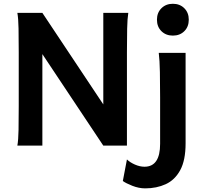

<svg xmlns="http://www.w3.org/2000/svg" viewBox="-20 -782 1063 1031"><path d="M108.9 -639.6 207.5 -712.9 633.3 -73.2 534.7 0ZM534.7 0V-712.9H668.9Q664.1 -683.6 662.8 -628.2Q661.6 -572.8 661.6 -500.5V0ZM207.5 -712.9V0H73.2Q78.6 -29.3 79.6 -84.7Q80.6 -140.1 80.6 -212.4V-500.5Q80.6 -572.8 79.6 -628.2Q78.6 -683.6 73.2 -712.9ZM976.6 -498V-12.2Q976.6 78.6 947.8 131.6Q918.9 184.6 869.9 207Q820.8 229.5 759.8 229.5Q725.6 229.5 690.4 215.6Q655.3 201.7 639.6 189.9L661.6 74.2Q677.7 89.8 704.3 101.6Q731 113.3 755.9 113.3Q839.8 113.3 839.8 -9.8V-258.8Q839.8 -330.1 838.6 -394.8Q837.4 -459.5 832.5 -498ZM822.8 -676.3Q822.8 -713.9 846.9 -737.8Q871.1 -761.7 908.2 -761.7Q945.8 -761.7 969.7 -737.8Q993.7 -713.9 993.7 -676.3Q993.7 -638.2 969.7 -614.5Q945.8 -590.8 908.2 -590.8Q871.1 -590.8 846.9 -614.5Q822.8 -638.2 822.8 -676.3Z"/></svg>

Font: Andika
Style: Bold
Weight: 700
Designer: Victor Gaultney, Annie Olsen, Julie Remington, Don Collingsworth, Eric Hays, Becca Hirsbrunner
Foundry: SIL International
Version: Version 6.101